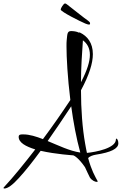

<svg xmlns="http://www.w3.org/2000/svg" viewBox="-110 -990 698 1100"><path d="M401 -849C404 -849 406 -852 406 -857C406 -861 402 -866 395 -871C383 -878 282 -959 276 -963C268 -970 266 -970 262 -970C254 -970 238 -942 238 -937C238 -936 238 -935 238 -935C238 -923 352 -866 379 -855C389 -851 396 -849 401 -849ZM-85 90C-66 90 -38 70 -2 30C35 -10 76 -62 123 -126C210 -106 312 -100 309 -100C309 -100 309 -100 309 -100C316 -99 342 -83 377 -32C386 -11 396 8 405 27C416 44 435 52 444 52C448 52 450 51 450 49C433 18 414 -15 395 -84C403 -95 423 -101 440 -104C525 -117 568 -138 568 -169C568 -185 561 -196 557 -196C555 -196 554 -194 554 -191C554 -141 439 -119 388 -114C385 -130 381 -147 378 -166C362 -255 354 -364 354 -473C402 -562 422 -629 422 -680C422 -745 390 -783 349 -803C348 -803 347 -804 346 -804C344 -804 343 -804 342 -803C329 -810 310 -812 297 -812C273 -812 276 -790 272 -758C271 -751 271 -739 271 -723C271 -663 277 -546 293 -417C244 -343 192 -268 136 -193C97 -208 59 -220 24 -220C11 -220 -3 -221 -3 -206C-3 -173 37 -151 92 -134C29 -53 -32 23 -87 82C-89 84 -90 86 -90 87C-90 89 -88 90 -85 90ZM354 -519C354 -603 360 -686 365 -759C388 -742 405 -716 405 -676C405 -639 391 -590 354 -519ZM350 -116C289 -125 224 -157 163 -182C206 -243 251 -310 298 -381C310 -292 327 -199 350 -116Z"/></svg>

Font: Comforter
Style: Regular
Weight: 400
Designer: Robert E. Leuschke
Foundry: Robert E. Leuschke
Version: Version 1.013; ttfautohint (v1.8.3)